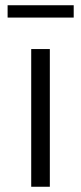

<svg xmlns="http://www.w3.org/2000/svg" viewBox="-20 -712 309 732"><path d="M99 0V-525H170V0ZM9 -645V-692H261V-645Z"/></svg>

Font: Montserrat Thin
Style: Regular
Weight: 400
Version: Version 9.000